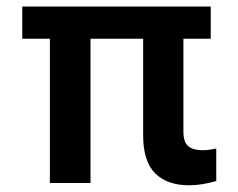

<svg xmlns="http://www.w3.org/2000/svg" viewBox="-20 -550 716 577"><path d="M613.3 -433.6H531.2V-154.3Q531.2 -122.6 545.9 -110.6Q560.5 -98.6 588.9 -98.6Q605.5 -98.6 629.9 -103.5V-5.9Q585.4 6.8 547.9 6.8Q482.4 6.8 446.3 -29.1Q410.2 -64.9 410.2 -142.6V-433.6H252V0H129.9V-433.6H46.9V-530.3H613.3Z"/></svg>

Font: WEMIX Pretendard SemiBold
Style: Regular
Weight: 600
Designer: Base glyphs from Inter by Rasmus Andersson; Hangeul glyphs from Noto Sans CJK(Source Han Sans) by Jang Soo-young and Kan
Foundry: Kil Hyung-jin
Version: Version 1.000